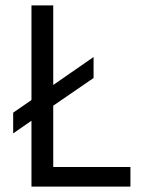

<svg xmlns="http://www.w3.org/2000/svg" viewBox="-20 -694 540 714"><path d="M328 -404 178 -301V-73H465V0H97V-245L29 -198V-275L97 -322V-674H178V-378L328 -482Z"/></svg>

Font: Hind Siliguri
Style: Regular
Weight: 400
Designer: Jyotish Sonowal
Foundry: Indian Type Foundry
Version: Version 1.000;PS 1.0;hotconv 1.0.86;makeotf.lib2.5.63406; tt